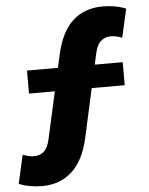

<svg xmlns="http://www.w3.org/2000/svg" viewBox="-96 -765 806 1039"><g transform="rotate(-5 306.5 -245.0)"><path d="M91 225Q60.5 225 29 219.8Q-2.5 214.5 -35 202L0 47Q17.5 53.5 32.8 56.8Q48 60 62 60Q93 60 114.8 41Q136.5 22 147 -26L247 -476Q274 -597.5 337.8 -656.2Q401.5 -715 501 -715Q532 -715 563.5 -710Q595 -705 627 -692L592 -537Q575 -544 559.8 -547Q544.5 -550 530 -550Q499.5 -550 477 -531Q454.5 -512 444 -463L345 -14Q318 107.5 252.5 166.2Q187 225 91 225ZM63 -280V-405H583V-280Z"/></g></svg>

Font: Geologica Thin Roman Black
Style: Regular
Weight: 900
Version: Version 1.010;gftools[0.9.28]